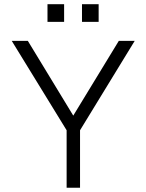

<svg xmlns="http://www.w3.org/2000/svg" viewBox="-20 -882 688 902"><path d="M203.1 -779.3V-862.3H281.2V-779.3ZM365.2 -779.3V-862.3H443.4V-779.3ZM293 0V-270L35.2 -689.9H110.8L324.2 -338.9L538.1 -689.9H612.8L356 -270V0Z"/></svg>

Font: HK Grotesk Light
Style: Regular
Weight: 300
Designer: Alfredo Marco Pradil and Stefan Peev
Foundry: Hanken Design Co.
Version: Version 1.045;PS 001.045;hotconv 1.0.88;makeotf.lib2.5.64775